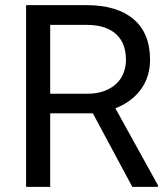

<svg xmlns="http://www.w3.org/2000/svg" viewBox="-20 -731 656 751"><path d="M343.3 -287.6H176.3V0H82V-710.9H317.4Q437.5 -710.9 502.2 -656.2Q566.9 -601.6 566.9 -497.1Q566.9 -430.7 531 -381.3Q495.1 -332 431.2 -307.6L598.1 -5.9V0H497.6ZM176.3 -364.3H320.3Q358.4 -364.3 387 -374.8Q415.5 -385.3 434.6 -403.1Q453.6 -420.9 463.1 -445.1Q472.7 -469.2 472.7 -497.1Q472.7 -527.8 463.6 -553Q454.6 -578.1 435.5 -596.2Q416.5 -614.3 387.2 -624Q357.9 -633.8 317.4 -633.8H176.3Z"/></svg>

Font: Nahid FD
Style: FD
Weight: 400
Foundry: DejaVu fonts team - Redesigned by Saber Rastikerdar
Version: Version 0.3.0